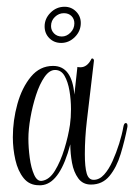

<svg xmlns="http://www.w3.org/2000/svg" viewBox="-20 -547 397 568"><path d="M95 1Q67 1 50 -20Q33 -41 25.5 -74Q18 -107 18 -141Q18 -191 31.5 -239.5Q45 -288 71.5 -320Q98 -352 137 -352Q193 -352 200 -267L209 -349Q212 -348 218 -348Q237 -348 249 -370Q250 -374 253 -374Q257 -374 258 -368L237 -190Q231 -139 231 -91Q231 -53 236.5 -34Q242 -15 257 -15Q274 -15 288 -30.5Q302 -46 313 -70.5Q324 -95 332.5 -122Q341 -149 345 -172Q347 -183 352 -183Q358 -183 357 -172Q349 -131 337 -91.5Q325 -52 304 -26.5Q283 -1 249 -1Q225 -1 211.5 -19.5Q198 -38 193 -65.5Q188 -93 188 -120Q159 -10 109 0Q105 1 102 1Q99 1 95 1ZM104 -12Q126 -15 142.5 -42Q159 -69 170.5 -106.5Q182 -144 187 -178Q190 -199 190 -224Q190 -252 185.5 -278.5Q181 -305 171 -322.5Q161 -340 143 -340Q126 -340 111.5 -319Q97 -298 86.5 -265.5Q76 -233 70 -198.5Q64 -164 64 -137Q64 -110 68 -80Q72 -50 81 -30Q90 -10 104 -12ZM161 -420Q140 -420 126 -434Q112 -448 112 -469Q112 -492 129.5 -509.5Q147 -527 171 -527Q191 -527 205 -513Q219 -499 219 -479Q219 -455 201.5 -437.5Q184 -420 161 -420ZM163 -439Q177 -439 188.5 -450.5Q200 -462 200 -478Q200 -491 191.5 -499.5Q183 -508 169 -508Q154 -508 142.5 -497Q131 -486 131 -470Q131 -457 140 -448Q149 -439 163 -439Z"/></svg>

Font: Updock
Style: Regular
Weight: 400
Designer: Robert E. Leuschke
Foundry: Robert E. Leuschke
Version: Version 1.010; ttfautohint (v1.8.4.7-5d5b)